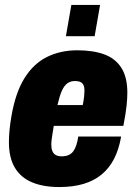

<svg xmlns="http://www.w3.org/2000/svg" viewBox="-20 -743 550 775"><path d="M219 12Q155 12 109.5 -7Q64 -26 40 -66Q16 -106 16 -169Q16 -193 18.5 -218.5Q21 -244 26 -273Q42 -368 78.5 -427Q115 -486 169.5 -513Q224 -540 292 -540Q356 -540 401 -523.5Q446 -507 470 -469Q494 -431 494 -369Q494 -347 491 -317Q488 -287 478 -235H197Q193 -210 190 -191Q187 -172 187 -159Q187 -144 191.5 -133Q196 -122 205.5 -117Q215 -112 229 -112Q245 -112 256.5 -117Q268 -122 275.5 -132Q283 -142 288 -157Q293 -172 296 -192H469Q460 -140 440.5 -102Q421 -64 390 -38.5Q359 -13 316.5 -0.5Q274 12 219 12ZM212 -319H314Q318 -339 319.5 -353.5Q321 -368 321 -377Q321 -391 317 -399.5Q313 -408 304.5 -412Q296 -416 283 -416Q264 -416 251 -406Q238 -396 229 -375Q220 -354 212 -319ZM246 -597 268 -723H384L362 -597Z"/></svg>

Font: Archivo Condensed Black
Style: Italic
Weight: 900
Width: 3
Italic angle: -10°
Designer: Hector Gatti
Foundry: Omnibus-Type
Version: Version 2.001